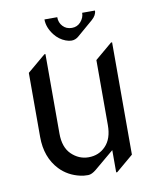

<svg xmlns="http://www.w3.org/2000/svg" viewBox="-82 -775 712 859"><g transform="rotate(-10 273.5 -345.5)"><path d="M178.7 -710H236.8Q236.8 -685.1 252.4 -668.5Q268.1 -651.4 293.5 -651.4Q317.9 -651.4 333.5 -668.9Q350.1 -687.5 350.1 -710H408.2Q408.2 -689 386.2 -669.9L314.5 -608.4Q299.8 -595.7 282.2 -595.7Q270.5 -595.7 255.9 -601.1Q226.1 -612.3 205.6 -638.7Q178.7 -673.8 178.7 -710ZM380.9 19.5H376V-81.5L288.1 -7.8Q267.1 9.8 250.5 9.8Q230 9.8 215.8 6.3Q160.2 -5.9 123 -44.9Q68.4 -103 68.4 -195.3V-486.8L151.4 -556.6H156.2V-195.3Q156.2 -133.3 189 -101.1Q222.7 -68.4 266.6 -68.4Q313.5 -68.4 344.2 -100.6Q376 -133.3 376 -195.3V-490.7L454.1 -556.6H459V-46.4Z"/></g></svg>

Font: Gothica
Style: Book
Weight: 400
Designer: Wojciech Kalinowski "wmk69" (wmk69@o2.pl)
Foundry: Wojciech Kalinowski "wmk69" (wmk69@o2.pl)
Version: Version 2.1.0; 2021-05-14